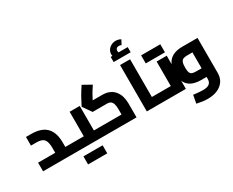

<svg xmlns="http://www.w3.org/2000/svg" viewBox="-160 -1635 3060 2521"><g transform="rotate(-30 1369.5 -375.0)"><path d="M453 0V-131H557V0ZM40 0V-131H400L300 -45V-196Q300 -265 286 -303Q272 -341 240 -356.5Q208 -372 152 -372H71V-503H152Q249 -503 316 -471Q383 -439 418 -371.5Q453 -304 453 -196V0ZM557 0V-131Q563 -131 566.5 -126.5Q570 -122 572.5 -113.5Q575 -105 576 -93Q577 -81 577 -66Q577 -51 576 -38.5Q575 -26 572.5 -17.5Q570 -9 566.5 -4.5Q563 0 557 0Z M886 0V-131H1016V0ZM1016 0V-131Q1022 -131 1025.5 -126.5Q1029 -122 1031.5 -113.5Q1034 -105 1035 -93Q1036 -81 1036 -66Q1036 -51 1035 -38.5Q1034 -26 1031.5 -17.5Q1029 -9 1025.5 -4.5Q1022 0 1016 0ZM557 0V-131H826L733 -54V-503H886V0ZM557 0Q551 0 547.5 -4.5Q544 -9 542 -17.5Q540 -26 538.5 -38.5Q537 -51 537 -66Q537 -86 539 -100.5Q541 -115 545.5 -123Q550 -131 557 -131ZM597 217V95H751V217ZM734 217V95H888V217Z M851 0V-131H1353L1305 -92V-213Q1305 -264 1294.5 -294Q1284 -324 1264 -337Q1244 -350 1213 -350H993L902 -481L955 -582Q963 -597 973.5 -615.5Q984 -634 1001.5 -661.5Q1019 -689 1046 -731L1175 -659Q1150 -623 1135 -598Q1120 -573 1109.5 -555Q1099 -537 1090 -519L1054 -451L1034 -481H1213Q1278 -481 1324 -460Q1370 -439 1399.5 -401.5Q1429 -364 1443 -316Q1457 -268 1457 -213V0ZM851 0Q846 0 842 -4.5Q838 -9 836 -17.5Q834 -26 832.5 -38.5Q831 -51 831 -66Q831 -86 833 -100.5Q835 -115 839.5 -123Q844 -131 851 -131Z M1765 0V-131H1876V0ZM1613 0V-703H1765V0ZM1876 0V-131Q1882 -131 1885.5 -126.5Q1889 -122 1891.5 -113.5Q1894 -105 1895 -93Q1896 -81 1896 -66Q1896 -51 1895 -38.5Q1894 -26 1891.5 -17.5Q1889 -9 1885.5 -4.5Q1882 0 1876 0ZM1624 -789Q1604 -813 1593.5 -835Q1583 -857 1583 -881Q1583 -918 1602 -946.5Q1621 -975 1652 -991.5Q1683 -1008 1720 -1008Q1741 -1008 1762 -1002.5Q1783 -997 1797 -987L1761 -920Q1752 -925 1742.5 -927Q1733 -929 1724 -929Q1700 -929 1687 -916Q1674 -903 1674 -883Q1674 -871 1679 -860Q1684 -849 1694 -838ZM1560 -779V-857H1818V-779Z M1876 0V-131H2145L2052 -54V-503H2205V0ZM1876 0Q1871 0 1867 -4.5Q1863 -9 1861 -17.5Q1859 -26 1857.5 -38.5Q1856 -51 1856 -66Q1856 -86 1858 -100.5Q1860 -115 1864.5 -123Q1869 -131 1876 -131ZM1916 -553V-675H2070V-553ZM2053 -553V-675H2207V-553Z M2391 258Q2353 258 2312 252.5Q2271 247 2226 237L2249 115Q2298 121 2332.5 124Q2367 127 2391 127Q2459 127 2489 103Q2519 79 2519 30V-394L2550 -372H2439Q2405 -372 2382 -363.5Q2359 -355 2347.5 -328.5Q2336 -302 2336 -247Q2336 -196 2346 -171Q2356 -146 2379 -138.5Q2402 -131 2439 -131H2519V0H2439Q2355 0 2297.5 -27Q2240 -54 2211.5 -109Q2183 -164 2183 -247Q2183 -331 2211.5 -388Q2240 -445 2297.5 -474Q2355 -503 2439 -503H2672V30Q2672 100 2637 151.5Q2602 203 2539 230.5Q2476 258 2391 258Z"/></g></svg>

Font: Cairo Play ExtraBold
Style: Regular
Weight: 800
Version: Version 3.119